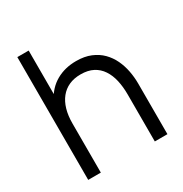

<svg xmlns="http://www.w3.org/2000/svg" viewBox="-168 -848 929 975"><g transform="rotate(-30 297.0 -360.0)"><path d="M460 0V-275.5Q460 -320.5 451.5 -358.2Q443 -396 424.2 -424.2Q405.5 -452.5 375.8 -468Q346 -483.5 303.5 -483.5Q264.5 -483.5 234.8 -470Q205 -456.5 184.8 -431.2Q164.5 -406 154 -370Q143.5 -334 143.5 -288L91.5 -299.5Q91.5 -382.5 120.5 -439Q149.5 -495.5 200.5 -524.5Q251.5 -553.5 317.5 -553.5Q366 -553.5 402.2 -538.5Q438.5 -523.5 463.8 -498Q489 -472.5 504.5 -439.8Q520 -407 527 -370.2Q534 -333.5 534 -297V0ZM69.5 0V-720H136V-313.5H143.5V0Z"/></g></svg>

Font: Manrope ExtraLight
Style: Regular
Weight: 400
Version: Version 4.504